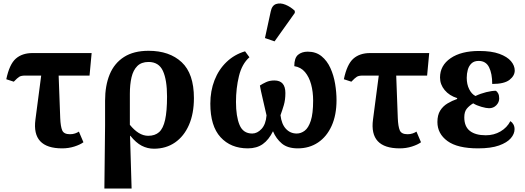

<svg xmlns="http://www.w3.org/2000/svg" viewBox="-20 -840 3006 1100"><path d="M336 10Q161 10 183 -155L216 -407H124Q102 -407 91 -400.5Q80 -394 59 -372L16 -386Q34 -472 70.5 -504Q107 -536 166 -536H505L493 -407H316L325 -164Q327 -115 336.5 -93Q346 -71 381 -71Q397 -71 410 -75.5Q423 -80 432 -86L458 -25Q439 -11 406 -0.5Q373 10 336 10Z M578 240 582 -122V-263Q582 -350 608.5 -414Q635 -478 690.5 -513.5Q746 -549 831 -549Q951 -549 1021 -483.5Q1091 -418 1091 -278Q1091 -189 1062.5 -124Q1034 -59 982.5 -23.5Q931 12 862 12Q825 12 792 -5Q759 -22 727 -62H725L734 240ZM829 -62Q868 -62 891.5 -83Q915 -104 926 -153.5Q937 -203 937 -287Q937 -382 913.5 -433.5Q890 -485 831 -485Q790 -485 766.5 -461.5Q743 -438 733.5 -397Q724 -356 724 -303V-125Q748 -95 774.5 -78.5Q801 -62 829 -62Z M1400 10Q1302 10 1243.5 -54Q1185 -118 1185 -246Q1185 -319 1209 -380.5Q1233 -442 1278 -485Q1323 -528 1384 -546L1409 -512Q1366 -474 1349 -404Q1332 -334 1332 -256Q1332 -173 1352.5 -124Q1373 -75 1425 -75Q1454 -75 1478.5 -101.5Q1503 -128 1507 -179Q1495 -233 1484.5 -277Q1474 -321 1469 -350Q1484 -360 1504.5 -369.5Q1525 -379 1552 -379Q1615 -379 1615 -307Q1615 -268 1606 -237.5Q1597 -207 1587 -180Q1593 -129 1618 -102Q1643 -75 1680 -75Q1704 -75 1725.5 -91Q1747 -107 1760.5 -148Q1774 -189 1774 -264Q1774 -314 1762.5 -356.5Q1751 -399 1727.5 -427Q1704 -455 1666 -461Q1666 -508 1687.5 -526Q1709 -544 1743 -544Q1790 -544 1822 -518Q1854 -492 1873 -450Q1892 -408 1900 -359.5Q1908 -311 1908 -266Q1908 -181 1880 -119Q1852 -57 1802 -23.5Q1752 10 1686 10Q1628 10 1595 -17.5Q1562 -45 1544 -88Q1520 -39 1485.5 -14.5Q1451 10 1400 10ZM1553 -603 1498 -622 1531 -774Q1538 -809 1562 -817Q1586 -825 1615.5 -813Q1645 -801 1669 -778V-766Z M2270 10Q2095 10 2117 -155L2150 -407H2058Q2036 -407 2025 -400.5Q2014 -394 1993 -372L1950 -386Q1968 -472 2004.5 -504Q2041 -536 2100 -536H2439L2427 -407H2250L2259 -164Q2261 -115 2270.5 -93Q2280 -71 2315 -71Q2331 -71 2344 -75.5Q2357 -80 2366 -86L2392 -25Q2373 -11 2340 -0.5Q2307 10 2270 10Z M2719 10Q2601 10 2543.5 -32Q2486 -74 2486 -141Q2486 -181 2502 -206.5Q2518 -232 2544 -247.5Q2570 -263 2599 -273V-278Q2554 -292 2527.5 -324Q2501 -356 2501 -396Q2501 -465 2561.5 -506.5Q2622 -548 2725 -548Q2796 -548 2841 -531.5Q2886 -515 2907.5 -489.5Q2929 -464 2929 -436Q2929 -406 2899 -382.5Q2869 -359 2800 -359Q2800 -418 2782 -454.5Q2764 -491 2722 -491Q2696 -491 2681 -476.5Q2666 -462 2660 -440Q2654 -418 2654 -394Q2654 -357 2668 -329Q2682 -301 2704 -290Q2733 -304 2765.5 -312Q2798 -320 2821 -320Q2829 -315 2834.5 -304Q2840 -293 2840 -276Q2840 -254 2823.5 -237Q2807 -220 2782 -220Q2766 -220 2738 -228Q2710 -236 2691 -248Q2669 -235 2654.5 -217.5Q2640 -200 2640 -168Q2640 -115 2672 -90Q2704 -65 2763 -65Q2810 -65 2847.5 -87Q2885 -109 2904 -146Q2915 -139 2921.5 -127Q2928 -115 2928 -100Q2928 -73 2906.5 -48Q2885 -23 2839 -6.5Q2793 10 2719 10Z"/></svg>

Font: Noto Serif
Style: Bold
Weight: 700
Designer: Monotype Design Team
Foundry: Monotype Imaging Inc.
Version: Version 2.014